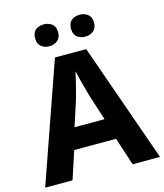

<svg xmlns="http://www.w3.org/2000/svg" viewBox="-132 -1018 956 1117"><g transform="rotate(-15 346.0 -460.0)"><path d="M526.7 0 471.8 -167.9H219.9L164.8 0H0L250.9 -717H439.3L691.7 0ZM386.8 -451.1Q382.6 -465.8 374.3 -495.7Q366.1 -525.5 358.1 -557.5Q350.1 -589.4 345.5 -608.7Q341.1 -586.3 333.7 -556.4Q326.4 -526.4 319.1 -498.4Q311.7 -470.4 306.5 -451.1L256 -295.5H436.9ZM168.2 -854.1Q168.2 -888.7 188.3 -904.4Q208.4 -920.2 237.2 -920.2Q265.4 -920.2 286.1 -904.4Q306.8 -888.7 306.8 -854.1Q306.8 -820.6 286.1 -804.4Q265.4 -788.3 237.2 -788.3Q208.4 -788.3 188.3 -804.4Q168.2 -820.6 168.2 -854.1ZM384.3 -854.1Q384.3 -888.7 404.2 -904.4Q424.1 -920.2 453.5 -920.2Q481.6 -920.2 502.3 -904.4Q523.1 -888.7 523.1 -854.1Q523.1 -820.6 502.3 -804.4Q481.6 -788.3 453.5 -788.3Q424.1 -788.3 404.2 -804.4Q384.3 -820.6 384.3 -854.1Z"/></g></svg>

Font: Noto Sans Khmer UI
Style: Regular
Weight: 400
Designer: Danh Hong and the Monotype Design Team
Foundry: Monotype Imaging Inc.
Version: Version 2.002